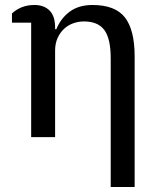

<svg xmlns="http://www.w3.org/2000/svg" viewBox="-20 -550 639 770"><path d="M105 -459H28V-496Q45 -512 67.5 -521Q90 -530 118 -530Q157 -530 179 -507.5Q201 -485 201 -440V-433H206Q224 -477 260 -503.5Q296 -530 351 -530Q442 -530 481 -480Q520 -430 520 -323V200H424V-316Q424 -395 398.5 -429.5Q373 -464 317 -464Q293 -464 272 -456Q251 -448 235.5 -433Q220 -418 210.5 -396.5Q201 -375 201 -347V0H105Z"/></svg>

Font: IBM Plex Serif Text
Style: Regular
Weight: 450
Designer: Mike Abbink, Paul van der Laan, Pieter van Rosmalen
Foundry: Bold Monday
Version: Version 3.001